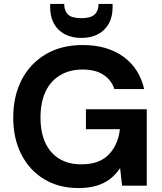

<svg xmlns="http://www.w3.org/2000/svg" viewBox="-20 -940 822 972"><path d="M377 12Q278 12 204 -32.5Q130 -77 88.5 -157.5Q47 -238 47 -345Q47 -453 89.5 -535.5Q132 -618 211 -665Q290 -712 399 -712Q523 -712 604.5 -653Q686 -594 710 -489H559Q544 -535 503.5 -561.5Q463 -588 399 -588Q331 -588 282.5 -558Q234 -528 209.5 -474Q185 -420 185 -345Q185 -269 210 -216Q235 -163 281.5 -135.5Q328 -108 391 -108Q483 -108 530.5 -157.5Q578 -207 587 -286H415V-387H723V0H598L588 -89Q566 -56 536.5 -33.5Q507 -11 468 0.5Q429 12 377 12ZM392 -748Q343 -748 307.5 -767Q272 -786 253 -820.5Q234 -855 234 -903V-920H305Q305 -886 324 -867Q343 -848 392 -848Q440 -848 459.5 -867Q479 -886 479 -920H550V-902Q550 -855 530.5 -820Q511 -785 475.5 -766.5Q440 -748 392 -748Z"/></svg>

Font: DM Sans 11pt
Style: Bold
Weight: 700
Version: Version 4.004;gftools[0.9.30]